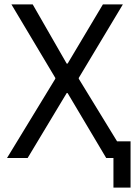

<svg xmlns="http://www.w3.org/2000/svg" viewBox="-20 -720 620 875"><path d="M497 135H575V-76H478L464 0H497ZM12 0H106L284 -296H288L464 0H560L339 -361V-365L540 -700H449L288 -430H284L129 -700H32L232 -365V-361Z"/></svg>

Font: Fixel Variable
Style: Regular
Weight: 100
Width: 3
Designer: AlfaBravo + MacPaw
Foundry: Kyrylo Tkachov, Marchela Mozhyna, Serhii Makarenko, Maria Weinstein, Zakhar Kryvoshyya
Version: Version 1.211